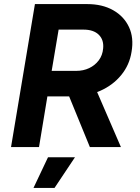

<svg xmlns="http://www.w3.org/2000/svg" viewBox="-20 -720 685 940"><path d="M34 0 151 -700H407Q481 -700 534 -670Q587 -640 611.5 -587.5Q636 -535 624 -466Q614 -402 573.5 -352.5Q533 -303 471 -275.5Q409 -248 335 -248H212L171 0ZM420 0 305 -281 418 -356 572 0ZM233 -373H353Q388 -373 416.5 -386.5Q445 -400 463.5 -424.5Q482 -449 485 -483Q489 -525 463.5 -550Q438 -575 389 -575H267ZM144 200 215 50H347L247 200Z"/></svg>

Font: Figtree
Style: Bold Italic
Weight: 700
Italic angle: -9.5°
Foundry: Erik Kennedy
Version: Version 2.001;gftools[0.9.30]